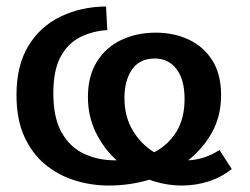

<svg xmlns="http://www.w3.org/2000/svg" viewBox="-20 -563 772 594"><path d="M317 11Q262 11 211 -5Q160 -21 119.5 -54.5Q79 -88 55 -141Q31 -194 31 -269Q31 -360 67.5 -420.5Q104 -481 167 -511.5Q230 -542 308 -543L312 -470Q266 -467 228 -448Q190 -429 167.5 -387.5Q145 -346 145 -274Q145 -199 170.5 -153.5Q196 -108 239.5 -87.5Q283 -67 336 -67Q339 -67 341 -67Q301 -103 276.5 -153Q252 -203 252 -263Q252 -328 280 -372.5Q308 -417 355.5 -439.5Q403 -462 462 -462Q518 -462 564 -440.5Q610 -419 637 -376Q664 -333 664 -269Q664 -204 636 -153.5Q608 -103 562 -67Q587 -68 611.5 -76Q636 -84 659 -99L697 -40Q664 -14 624.5 -1.5Q585 11 543 11Q492 11 442 -7Q381 11 317 11ZM365 -260Q365 -202 391 -159Q417 -116 457 -92Q500 -114 525.5 -155Q551 -196 551 -257Q551 -317 526 -349.5Q501 -382 459 -382Q412 -382 388.5 -348Q365 -314 365 -260Z"/></svg>

Font: Bitter SemiBold
Style: Regular
Weight: 600
Designer: Sol Matas, and Bitter project Authors
Foundry: Sol Matas
Version: Version 2.001